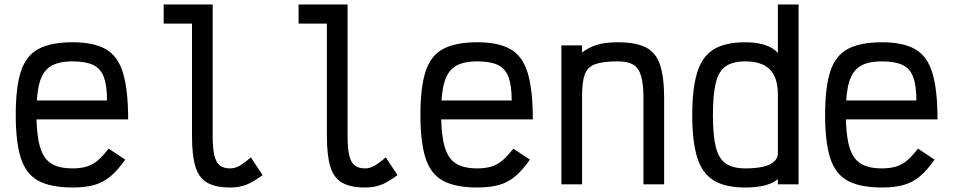

<svg xmlns="http://www.w3.org/2000/svg" viewBox="-20 -820 4240 854"><path d="M303 14Q207 14 151.5 -15.5Q96 -45 73 -116Q50 -187 50 -309Q50 -432 73 -502.5Q96 -573 151.5 -602.5Q207 -632 303 -632Q397 -632 451 -601Q505 -570 527.5 -494.5Q550 -419 550 -289H79V-373H456Q456 -439 442 -477Q428 -515 394.5 -531Q361 -547 303 -547Q241 -547 206.5 -526Q172 -505 157 -455.5Q142 -406 142 -318Q142 -224 157 -170Q172 -116 206.5 -93.5Q241 -71 303 -71Q338 -71 365 -79Q392 -87 415 -106.5Q438 -126 463 -159L537 -110Q504 -63 472 -36Q440 -9 400 2.5Q360 14 303 14Z M1004 14Q940 14 902.5 -7Q865 -28 849.5 -78Q834 -128 834 -214V-715H708V-800H926V-214Q926 -160 933.5 -128.5Q941 -97 958 -84Q975 -71 1004 -71Q1024 -71 1043.5 -81.5Q1063 -92 1096 -120L1148 -41Q1106 -10 1075 2Q1044 14 1004 14Z M1604 14Q1540 14 1502.5 -7Q1465 -28 1449.5 -78Q1434 -128 1434 -214V-715H1308V-800H1526V-214Q1526 -160 1533.5 -128.5Q1541 -97 1558 -84Q1575 -71 1604 -71Q1624 -71 1643.5 -81.5Q1663 -92 1696 -120L1748 -41Q1706 -10 1675 2Q1644 14 1604 14Z M2103 14Q2007 14 1951.5 -15.5Q1896 -45 1873 -116Q1850 -187 1850 -309Q1850 -432 1873 -502.5Q1896 -573 1951.5 -602.5Q2007 -632 2103 -632Q2197 -632 2251 -601Q2305 -570 2327.5 -494.5Q2350 -419 2350 -289H1879V-373H2256Q2256 -439 2242 -477Q2228 -515 2194.5 -531Q2161 -547 2103 -547Q2041 -547 2006.5 -526Q1972 -505 1957 -455.5Q1942 -406 1942 -318Q1942 -224 1957 -170Q1972 -116 2006.5 -93.5Q2041 -71 2103 -71Q2138 -71 2165 -79Q2192 -87 2215 -106.5Q2238 -126 2263 -159L2337 -110Q2304 -63 2272 -36Q2240 -9 2200 2.5Q2160 14 2103 14Z M2477 0V-618H2569V-586Q2596 -608 2633.5 -620Q2671 -632 2728 -632Q2807 -632 2852 -609.5Q2897 -587 2915.5 -532.5Q2934 -478 2934 -384V0H2842V-384Q2842 -446 2831.5 -482Q2821 -518 2796.5 -532.5Q2772 -547 2728 -547Q2663 -547 2628.5 -535Q2594 -523 2581.5 -490Q2569 -457 2569 -395V0Z M3295 14Q3206 14 3154.5 -17.5Q3103 -49 3081 -120Q3059 -191 3059 -308Q3059 -426 3081 -497.5Q3103 -569 3154.5 -600.5Q3206 -632 3295 -632Q3342 -632 3379 -621Q3416 -610 3440 -585V-800H3532V0H3440V-23Q3415 -3 3378.5 5.5Q3342 14 3295 14ZM3295 -71Q3342 -71 3374 -78.5Q3406 -86 3423 -101Q3440 -116 3440 -139V-397Q3440 -476 3404 -511.5Q3368 -547 3295 -547Q3240 -547 3208.5 -525.5Q3177 -504 3164 -452Q3151 -400 3151 -308Q3151 -217 3164 -165.5Q3177 -114 3208.5 -92.5Q3240 -71 3295 -71Z M3903 14Q3807 14 3751.5 -15.5Q3696 -45 3673 -116Q3650 -187 3650 -309Q3650 -432 3673 -502.5Q3696 -573 3751.5 -602.5Q3807 -632 3903 -632Q3997 -632 4051 -601Q4105 -570 4127.5 -494.5Q4150 -419 4150 -289H3679V-373H4056Q4056 -439 4042 -477Q4028 -515 3994.5 -531Q3961 -547 3903 -547Q3841 -547 3806.5 -526Q3772 -505 3757 -455.5Q3742 -406 3742 -318Q3742 -224 3757 -170Q3772 -116 3806.5 -93.5Q3841 -71 3903 -71Q3938 -71 3965 -79Q3992 -87 4015 -106.5Q4038 -126 4063 -159L4137 -110Q4104 -63 4072 -36Q4040 -9 4000 2.5Q3960 14 3903 14Z"/></svg>

Font: Victor Mono Thin SemiBold
Style: Regular
Weight: 600
Monospace: yes
Version: Version 1.561;gftools[0.9.30]